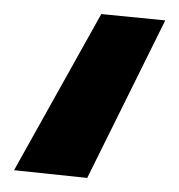

<svg xmlns="http://www.w3.org/2000/svg" viewBox="-11 -788 255 273"><g transform="rotate(-90 116.5 -651.5)"><path d="M224 -544 0 -655 11 -759 233 -635Z"/></g></svg>

Font: DM Sans 17pt
Style: Bold
Weight: 700
Version: Version 4.004;gftools[0.9.30]